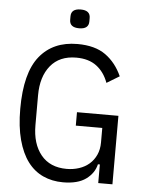

<svg xmlns="http://www.w3.org/2000/svg" viewBox="-60 -937 747 997"><g transform="rotate(5 313.5 -439.0)"><path d="M489 -97H479Q468 -50 425.5 -19Q383 12 306 12Q249 12 202 -9.5Q155 -31 122 -75Q89 -119 70.5 -187.5Q52 -256 52 -349Q52 -536 122 -623Q192 -710 319 -710Q411 -710 466 -670.5Q521 -631 552 -562L486 -522Q466 -577 425 -608Q384 -639 319 -639Q232 -639 185 -581.5Q138 -524 138 -427V-271Q138 -174 185 -116.5Q232 -59 319 -59Q353 -59 383.5 -69Q414 -79 436.5 -98.5Q459 -118 472 -146.5Q485 -175 485 -211V-287H347V-357H563V0H489ZM320 -792Q270 -792 270 -832V-850Q270 -890 320 -890Q370 -890 370 -850V-832Q370 -792 320 -792Z"/></g></svg>

Font: IBM Plex Sans Condensed
Style: Regular
Weight: 400
Width: 3
Designer: Mike Abbink, Paul van der Laan, Pieter van Rosmalen
Foundry: Bold Monday
Version: Version 1.1